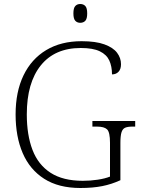

<svg xmlns="http://www.w3.org/2000/svg" viewBox="-20 -930 707 960"><path d="M382 10Q273 10 201 -36Q129 -82 93.5 -164.5Q58 -247 58 -358Q58 -471 97.5 -553Q137 -635 211 -679.5Q285 -724 388 -724Q459 -724 502.5 -708Q546 -692 565.5 -666Q585 -640 585 -609Q585 -584 572.5 -571Q560 -558 540 -558Q540 -598 526.5 -627.5Q513 -657 479 -673.5Q445 -690 384 -690Q254 -690 184 -603Q114 -516 114 -358Q114 -255 142.5 -180.5Q171 -106 233 -66Q295 -26 394 -26Q432 -26 468.5 -31.5Q505 -37 530 -47V-216Q530 -269 515.5 -283Q501 -297 465 -297H442V-325H656V-297H642Q619 -297 606 -291.5Q593 -286 587.5 -268.5Q582 -251 582 -215V-29Q539 -9 491.5 0.5Q444 10 382 10ZM381 -816Q366 -816 356.5 -826Q347 -836 347 -863Q347 -890 356.5 -900Q366 -910 381 -910Q397 -910 406.5 -900Q416 -890 416 -863Q416 -836 406.5 -826Q397 -816 381 -816Z"/></svg>

Font: Noto Serif Tibetan ExtraLight
Style: Regular
Weight: 200
Designer: Monotype Design Team
Foundry: Monotype Imaging Inc.
Version: Version 2.103; ttfautohint (v1.8.4.7-5d5b)